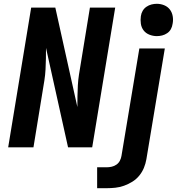

<svg xmlns="http://www.w3.org/2000/svg" viewBox="-20 -775 940 1010"><path d="M23 0 144 -735H271L387 -212Q387 -240 387.5 -268.5Q388 -297 389.5 -325.5Q391 -354 395.5 -383Q400 -412 405 -441L453 -735H586L465 0H338L222 -523Q222 -495 221.5 -466.5Q221 -438 219.5 -409.5Q218 -381 213.5 -352Q209 -323 204 -294L156 0ZM491 215V105H541Q554 105 567.5 102Q581 99 592.5 91Q604 83 610.5 70.5Q617 58 619 45L713 -520H847L750 63Q746 86 737 108Q728 130 712.5 149Q697 168 676 181Q655 194 632.5 202Q610 210 587 212.5Q564 215 541 215ZM805 -585Q785 -585 766 -592.5Q747 -600 735.5 -615Q724 -630 721 -650Q718 -670 721 -690Q723 -705 730.5 -718Q738 -731 750.5 -739.5Q763 -748 777 -751.5Q791 -755 805 -755Q825 -755 843.5 -747.5Q862 -740 873.5 -725Q885 -710 888.5 -690Q892 -670 888 -650Q886 -635 879 -622Q872 -609 859.5 -600.5Q847 -592 833 -588.5Q819 -585 805 -585Z"/></svg>

Font: Iosevka Aile Extrabold Oblique
Style: Regular
Weight: 800
Italic angle: -9°
Designer: Belleve Invis
Foundry: Belleve Invis
Version: Version 31.1.0; ttfautohint (v1.8.4)